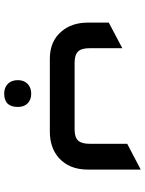

<svg xmlns="http://www.w3.org/2000/svg" viewBox="95 -580 707 938"><g transform="rotate(90 449.0 -110.5)"><path d="M266 0Q181 0 133 -57Q90 -107 90 -186V-288L215 -354V-194Q215 -154 231.5 -137.5Q248 -121 286 -121H612Q650 -121 666 -138Q682 -155 682 -194V-378L808 -444V-186Q808 -95 751 -44Q701 0 623 0ZM437 223Q407 223 389 205Q371 187 371 156Q371 127 389 109Q407 91 437 91Q467 91 484.5 108.5Q502 126 502 156Q502 223 437 223Z"/></g></svg>

Font: Tajawal
Style: Bold
Weight: 700
Designer: Boutros Fonts
Foundry: Created by Boutros International 2017
Version: Version 1.700